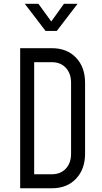

<svg xmlns="http://www.w3.org/2000/svg" viewBox="-20 -1008 548 1028"><path d="M88 0V-750H258Q338.5 -750 387 -699.2Q435.5 -648.5 435.5 -565V-185Q435.5 -102 387 -51Q338.5 0 258 0ZM163 -75H258Q304.5 -75 332.5 -105.2Q360.5 -135.5 360.5 -185V-565Q360.5 -614.5 332.5 -644.8Q304.5 -675 258 -675H163ZM224 -842.2 112.8 -987.5H185.8L254.5 -893L322.2 -987.5H395.2L284 -842.2Z"/></svg>

Font: Mohave Light
Style: Regular
Weight: 300
Designer: Gumpita Rahayu
Foundry: Tokotype
Version: Version 2.003